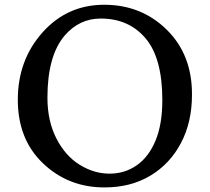

<svg xmlns="http://www.w3.org/2000/svg" viewBox="-20 -778 892 816"><path d="M422.9 -757.8Q581.1 -757.8 689 -651.4Q796.9 -544.9 795.9 -375Q795.9 -258.8 749 -169.9Q702.1 -81.1 618.7 -31.2Q535.2 18.6 423.8 18.6Q270.5 18.6 163.1 -83.5Q55.7 -185.5 55.7 -354Q55.7 -522.5 160.6 -640.1Q265.6 -757.8 422.9 -757.8ZM181.6 -363.3Q181.6 -263.7 219.7 -189.5Q257.8 -115.2 318.8 -77.6Q379.9 -40 445.3 -40Q510.7 -40 561.5 -75.7Q612.3 -111.3 641.1 -180.7Q669.9 -250 669.9 -352.5Q669.9 -531.2 598.6 -615.2Q527.3 -699.2 408.2 -699.2Q317.4 -699.2 254.9 -627Q181.6 -541 181.6 -363.3Z"/></svg>

Font: GenEi LateMin P v2
Style: Medium
Weight: 500
Designer: o_tamon (Modified)
Foundry: o_tamon / Adobe Systems Incorporated / FONT 910 / Philipp H. Poll
Version: Version 2.1;Original Version 1.004